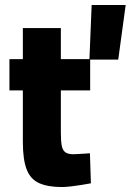

<svg xmlns="http://www.w3.org/2000/svg" viewBox="-20 -741 526 773"><path d="M340 -501 349 -721H486L456 -501ZM229 12Q173 12 138 -3.5Q103 -19 87.5 -58.5Q72 -98 72 -170V-377H18V-503H72V-628H225V-503H343V-377H225V-208Q225 -174 228.5 -155Q232 -136 243 -128Q254 -120 276 -120Q282 -120 295 -121Q308 -122 321.5 -122.5Q335 -123 342 -124L346 -3Q330 0 308.5 3.5Q287 7 265.5 9.5Q244 12 229 12Z"/></svg>

Font: Cairo Play ExtraBold
Style: Regular
Weight: 800
Version: Version 3.119